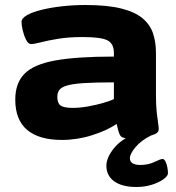

<svg xmlns="http://www.w3.org/2000/svg" viewBox="-20 -551 705 767"><path d="M227 8Q136 8 88.5 -32Q41 -72 41 -153Q41 -219 78 -256.5Q115 -294 201 -309.5Q287 -325 435 -325V-339Q435 -377 409 -390Q383 -403 310 -403Q254 -403 212 -396Q170 -389 143 -382Q116 -375 104 -375Q93 -375 84.5 -391.5Q76 -408 71 -429Q66 -450 66 -463Q66 -478 88 -490.5Q110 -503 147 -512Q184 -521 229 -526Q274 -531 321 -531Q409 -531 464.5 -517Q520 -503 550 -477.5Q580 -452 591.5 -417Q603 -382 603 -340V-175Q603 -130 606 -103Q609 -76 611.5 -60.5Q614 -45 614 -34Q614 -22 599.5 -15.5Q585 -9 564 -5.5Q543 -2 521.5 -0.5Q500 1 486 1Q465 1 458.5 -13Q452 -27 446 -56Q408 -30 348.5 -11Q289 8 227 8ZM271 -120Q299 -120 332.5 -126Q366 -132 394.5 -140.5Q423 -149 435 -155V-222Q359 -222 314 -219Q269 -216 246.5 -209Q224 -202 216.5 -191Q209 -180 209 -163Q209 -139 222 -129.5Q235 -120 271 -120ZM525 196Q468 196 436.5 173.5Q405 151 405 111Q405 79 434.5 42Q464 5 519 -17L584 -10Q545 9 522 36Q499 63 499 81Q499 108 541 108Q572 108 597 96Q622 84 629 84Q636 84 641 94Q646 104 648.5 117.5Q651 131 651 141Q651 152 633 165Q615 178 586.5 187Q558 196 525 196Z"/></svg>

Font: Asap Expanded ExtraBold
Style: Regular
Weight: 800
Width: 7
Designer: Pablo Cosgaya
Foundry: Omnibus-Type
Version: Version 3.001; ttfautohint (v1.8.4.7-5d5b)